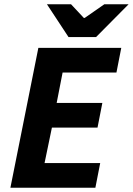

<svg xmlns="http://www.w3.org/2000/svg" viewBox="-20 -875 619 895"><path d="M28.5 0 158.8 -651.8H545.3L522.8 -536.8H271.8L244.2 -395.3H457.1L434.6 -280.3H222L187.7 -115H447.1L424.6 0ZM299.5 -702.1 198.8 -855.1H311.2L370.8 -791.4H374.8L466.3 -855.1H579.4L427.7 -702.1Z"/></svg>

Font: Source Sans 3 VF
Style: Italic
Weight: 200
Italic angle: -11°
Designer: Paul D. Hunt
Foundry: Adobe Systems Incorporated
Version: Version 3.042;hotconv 1.0.118;makeotfexe 2.5.65603